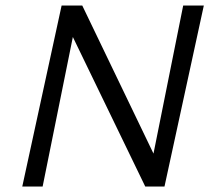

<svg xmlns="http://www.w3.org/2000/svg" viewBox="-20 -678 770 698"><path d="M61 0 204 -658H268L135 0ZM544 0H508L217 -601L231 -658H279L559 -76ZM721 -658 578 0H514L646 -658Z"/></svg>

Font: Ysabeau Infant Medium
Style: Italic
Weight: 500
Italic angle: -12°
Designer: Christian Thalmann (Catharsis Fonts)
Version: Version 2.001;gftools[0.9.30]; featfreeze: ss01,ss02,lnum